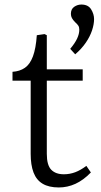

<svg xmlns="http://www.w3.org/2000/svg" viewBox="-20 -811 444 845"><path d="M239 14Q195 14 167.5 -2.5Q140 -19 127.5 -52Q115 -85 115 -134V-456H35V-495Q67 -497 89.5 -512.5Q112 -528 125 -563Q138 -598 142 -656L176 -661L186 -656V-506H344V-456H186V-134Q186 -84 205.5 -64Q225 -44 261 -44Q287 -44 311 -53Q335 -62 360 -81L380 -52Q347 -18 312 -2Q277 14 239 14ZM311 -572 289 -596Q310 -621 319.5 -641.5Q329 -662 329 -680Q329 -691 325 -697.5Q321 -704 311 -713Q301 -723 296.5 -731.5Q292 -740 292 -750Q292 -771 306.5 -781Q321 -791 338 -791Q368 -791 381 -770Q394 -749 394 -727Q394 -704 385 -677Q376 -650 357.5 -623Q339 -596 311 -572Z"/></svg>

Font: Literata 18pt Light
Style: Regular
Weight: 300
Designer: Latin by Veronika Burian and Jose Scaglione. Greek by Irene Vlachou. Cyrillic by Vera Evstafieva.
Foundry: TypeTogether
Version: Version 3.103;gftools[0.9.29]